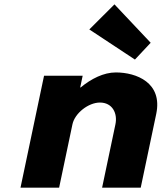

<svg xmlns="http://www.w3.org/2000/svg" viewBox="-20 -860 741 880"><path d="M670.6 -664 598.4 -587 389.4 -725 504.6 -840ZM251 0H74L181.9 -513H358.9L347.5 -459H349.5C397.9 -499 455 -528 511 -528C605 -528 726.1 -481 696.1 -338L625 0H448L509 -290C519.7 -341 495 -390 438 -390C385 -390 322.7 -341 312 -290Z"/></svg>

Font: Hussar
Style: BdOblTwo
Weight: 700
Foundry: Cannot Into Space Fonts
Version: Version 2.00